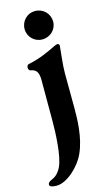

<svg xmlns="http://www.w3.org/2000/svg" viewBox="-177 -699 583 1033"><g transform="rotate(-15 115.0 -182.0)"><path d="M132 -493C178 -493 213 -528 213 -571C213 -616 178 -651 132 -651C89 -651 54 -616 54 -571C54 -528 89 -493 132 -493ZM4 287C60 287 135 220 165 152C201 72 203 -29 203 -91L202 -286C202 -334 211 -397 214 -436C214 -443 210 -448 202 -448C199 -448 192 -445 181 -440C152 -426 95 -397 27 -384C21 -383 16 -375 16 -367C16 -358 20 -350 27 -349C57 -344 71 -329 71 -283V-52C71 11 66 138 40 194C22 230 4 241 -17 250C-30 256 -36 262 -36 271C-36 282 -22 287 4 287Z"/></g></svg>

Font: EB Garamond
Style: Bold
Weight: 700
Designer: Georg Duffner and Octavio Pardo
Foundry: Georg Duffner
Version: Version 1.000;PS 001.000;hotconv 1.0.88;makeotf.lib2.5.64775